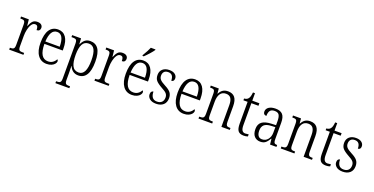

<svg xmlns="http://www.w3.org/2000/svg" viewBox="-27 -1725 5697 2925"><g transform="rotate(20 2821.5 -263.0)"><path d="M35 -31H38Q67 -31 82 -36Q97 -41 104 -56.5Q111 -72 111 -105V-433Q111 -465 104 -480Q97 -495 82 -499.5Q67 -504 37 -504H32V-536H158L169 -434H172Q193 -487 219.5 -516Q246 -545 296 -545Q338 -545 360 -526.5Q382 -508 382 -477Q382 -452 368 -437Q354 -422 325 -422Q325 -461 314.5 -480Q304 -499 275 -499Q242 -499 218.5 -463.5Q195 -428 183.5 -375.5Q172 -323 172 -272V-103Q172 -71 179 -55.5Q186 -40 201 -35.5Q216 -31 246 -31H266V0H35Z M447 -263Q447 -402 495 -473Q543 -544 633 -544Q716 -544 761 -480Q806 -416 806 -298V-266H509Q510 -34 649 -34Q694 -34 725.5 -56Q757 -78 774 -112Q789 -105 789 -84Q789 -65 772 -42.5Q755 -20 721.5 -5Q688 10 642 10Q550 10 498.5 -61.5Q447 -133 447 -263ZM743 -305Q741 -504 632 -504Q575 -504 545 -452.5Q515 -401 510 -305Z M871 208H880Q908 208 923 203Q938 198 945 182.5Q952 167 952 134V-433Q952 -465 945 -480Q938 -495 923 -499.5Q908 -504 877 -504H861V-536H1005L1011 -442H1014Q1035 -491 1068.5 -518.5Q1102 -546 1154 -546Q1242 -546 1286.5 -480Q1331 -414 1331 -274Q1331 -130 1286 -60Q1241 10 1156 10Q1055 10 1014 -91H1011Q1013 -60 1013 24V137Q1013 168 1020.5 183.5Q1028 199 1043 203.5Q1058 208 1086 208H1097V239H871ZM1268 -274Q1268 -390 1238.5 -446Q1209 -502 1145 -502Q1076 -502 1044.5 -444Q1013 -386 1013 -273Q1013 -155 1043.5 -94.5Q1074 -34 1147 -34Q1268 -34 1268 -274Z M1417 -31H1420Q1449 -31 1464 -36Q1479 -41 1486 -56.5Q1493 -72 1493 -105V-433Q1493 -465 1486 -480Q1479 -495 1464 -499.5Q1449 -504 1419 -504H1414V-536H1540L1551 -434H1554Q1575 -487 1601.5 -516Q1628 -545 1678 -545Q1720 -545 1742 -526.5Q1764 -508 1764 -477Q1764 -452 1750 -437Q1736 -422 1707 -422Q1707 -461 1696.5 -480Q1686 -499 1657 -499Q1624 -499 1600.5 -463.5Q1577 -428 1565.5 -375.5Q1554 -323 1554 -272V-103Q1554 -71 1561 -55.5Q1568 -40 1583 -35.5Q1598 -31 1628 -31H1648V0H1417Z M1829 -263Q1829 -402 1877 -473Q1925 -544 2015 -544Q2098 -544 2143 -480Q2188 -416 2188 -298V-266H1891Q1892 -34 2031 -34Q2076 -34 2107.5 -56Q2139 -78 2156 -112Q2171 -105 2171 -84Q2171 -65 2154 -42.5Q2137 -20 2103.5 -5Q2070 10 2024 10Q1932 10 1880.5 -61.5Q1829 -133 1829 -263ZM2125 -305Q2123 -504 2014 -504Q1957 -504 1927 -452.5Q1897 -401 1892 -305ZM1975 -618Q2032 -712 2053 -765H2128V-755Q2112 -729 2071 -683Q2030 -637 1996 -605H1975Z M2277 -94Q2277 -123 2289.5 -137Q2302 -151 2319 -151Q2319 -92 2343.5 -59Q2368 -26 2420 -26Q2469 -26 2496 -53Q2523 -80 2523 -129Q2523 -165 2502 -190.5Q2481 -216 2421 -247Q2347 -288 2318.5 -322Q2290 -356 2290 -412Q2290 -473 2330 -508Q2370 -543 2437 -543Q2496 -543 2529 -517Q2562 -491 2562 -451Q2562 -426 2550.5 -412.5Q2539 -399 2517 -399Q2517 -507 2431 -507Q2387 -507 2365.5 -483.5Q2344 -460 2344 -420Q2344 -381 2368.5 -355Q2393 -329 2453 -298Q2522 -263 2549.5 -227Q2577 -191 2577 -137Q2577 -67 2534 -28.5Q2491 10 2417 10Q2351 10 2314 -20Q2277 -50 2277 -94Z M2670 -263Q2670 -402 2718 -473Q2766 -544 2856 -544Q2939 -544 2984 -480Q3029 -416 3029 -298V-266H2732Q2733 -34 2872 -34Q2917 -34 2948.5 -56Q2980 -78 2997 -112Q3012 -105 3012 -84Q3012 -65 2995 -42.5Q2978 -20 2944.5 -5Q2911 10 2865 10Q2773 10 2721.5 -61.5Q2670 -133 2670 -263ZM2966 -305Q2964 -504 2855 -504Q2798 -504 2768 -452.5Q2738 -401 2733 -305Z M3104 -31H3113Q3142 -31 3157 -36Q3172 -41 3179.5 -56.5Q3187 -72 3187 -105V-433Q3187 -465 3180 -480Q3173 -495 3158.5 -499.5Q3144 -504 3115 -504H3108V-536H3238L3245 -456H3249Q3274 -503 3307 -523.5Q3340 -544 3388 -544Q3462 -544 3499 -498Q3536 -452 3536 -356V-105Q3536 -72 3542.5 -56.5Q3549 -41 3562.5 -36Q3576 -31 3605 -31H3611V0H3475V-354Q3475 -425 3450.5 -462Q3426 -499 3371 -499Q3310 -499 3279 -453.5Q3248 -408 3248 -326V-102Q3248 -70 3255 -55Q3262 -40 3276.5 -35.5Q3291 -31 3320 -31H3326V0H3104Z M3720 -143V-495H3652V-524Q3696 -527 3716 -552Q3730 -568 3737 -592.5Q3744 -617 3748 -657H3781V-536H3896V-495H3781V-140Q3781 -81 3798.5 -55Q3816 -29 3850 -29Q3867 -29 3905 -35V-1Q3874 10 3838 10Q3775 10 3747.5 -24Q3720 -58 3720 -143Z M3973 -148Q3973 -226 4022.5 -264Q4072 -302 4176 -306L4249 -309V-372Q4249 -442 4229.5 -474Q4210 -506 4156 -506Q4105 -506 4083.5 -477.5Q4062 -449 4062 -391Q4010 -391 4010 -444Q4010 -490 4050.5 -517Q4091 -544 4159 -544Q4236 -544 4273 -503.5Q4310 -463 4310 -371V-109Q4310 -76 4315 -59.5Q4320 -43 4331.5 -37Q4343 -31 4365 -31H4368V0H4264L4254 -90H4249Q4220 -40 4189.5 -15Q4159 10 4106 10Q4046 10 4009.5 -30Q3973 -70 3973 -148ZM4249 -189V-277L4186 -274Q4105 -271 4070.5 -239Q4036 -207 4036 -145Q4036 -92 4056.5 -62.5Q4077 -33 4119 -33Q4177 -33 4213 -77Q4249 -121 4249 -189Z M4437 -31H4446Q4475 -31 4490 -36Q4505 -41 4512.5 -56.5Q4520 -72 4520 -105V-433Q4520 -465 4513 -480Q4506 -495 4491.5 -499.5Q4477 -504 4448 -504H4441V-536H4571L4578 -456H4582Q4607 -503 4640 -523.5Q4673 -544 4721 -544Q4795 -544 4832 -498Q4869 -452 4869 -356V-105Q4869 -72 4875.5 -56.5Q4882 -41 4895.5 -36Q4909 -31 4938 -31H4944V0H4808V-354Q4808 -425 4783.5 -462Q4759 -499 4704 -499Q4643 -499 4612 -453.5Q4581 -408 4581 -326V-102Q4581 -70 4588 -55Q4595 -40 4609.5 -35.5Q4624 -31 4653 -31H4659V0H4437Z M5053 -143V-495H4985V-524Q5029 -527 5049 -552Q5063 -568 5070 -592.5Q5077 -617 5081 -657H5114V-536H5229V-495H5114V-140Q5114 -81 5131.5 -55Q5149 -29 5183 -29Q5200 -29 5238 -35V-1Q5207 10 5171 10Q5108 10 5080.5 -24Q5053 -58 5053 -143Z M5302 -94Q5302 -123 5314.5 -137Q5327 -151 5344 -151Q5344 -92 5368.5 -59Q5393 -26 5445 -26Q5494 -26 5521 -53Q5548 -80 5548 -129Q5548 -165 5527 -190.5Q5506 -216 5446 -247Q5372 -288 5343.5 -322Q5315 -356 5315 -412Q5315 -473 5355 -508Q5395 -543 5462 -543Q5521 -543 5554 -517Q5587 -491 5587 -451Q5587 -426 5575.5 -412.5Q5564 -399 5542 -399Q5542 -507 5456 -507Q5412 -507 5390.5 -483.5Q5369 -460 5369 -420Q5369 -381 5393.5 -355Q5418 -329 5478 -298Q5547 -263 5574.5 -227Q5602 -191 5602 -137Q5602 -67 5559 -28.5Q5516 10 5442 10Q5376 10 5339 -20Q5302 -50 5302 -94Z"/></g></svg>

Font: Noto Serif NarrowLight
Style: Regular
Weight: 300
Width: 4
Designer: Monotype Design Team
Foundry: Monotype Imaging Inc.
Version: Version 1.001